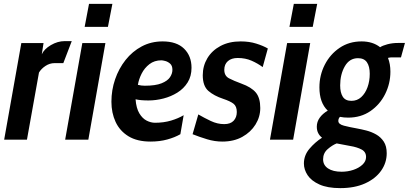

<svg xmlns="http://www.w3.org/2000/svg" viewBox="-20 -720 2108 990"><path d="M1.5 0 90 -498H204.5L195.5 -440Q207.5 -467 242.5 -487.5Q277.5 -508 314 -508H350L306.5 -394.5H261.5Q236.5 -394.5 214.8 -380.2Q193 -366 181 -346L119 0Z M416.5 -581.5 439 -700H559.5L536.5 -581.5ZM316 0 404.5 -498H523.5L435.5 0Z M910 -28Q881.5 -11.5 842.5 -0.8Q803.5 10 756 10Q687 10 642.2 -17.5Q597.5 -45 576 -91.5Q554.5 -138 554.5 -195.5Q554.5 -255.5 573.5 -311Q592.5 -366.5 627.5 -410.8Q662.5 -455 711 -480.8Q759.5 -506.5 818.5 -506.5Q891 -506.5 929.2 -469Q967.5 -431.5 967.5 -370.5Q967.5 -327 947.5 -295Q927.5 -263 894.5 -242.5Q861.5 -222 822.5 -212Q783.5 -202 745.5 -202Q705 -202 679 -208Q682.5 -162 698.5 -135.5Q714.5 -109 736.2 -98Q758 -87 779.5 -87Q824 -87 861.8 -98.2Q899.5 -109.5 927 -126ZM812.5 -409Q776 -409 750.5 -389.2Q725 -369.5 710.2 -340.2Q695.5 -311 691 -282.5Q708.5 -278 726.5 -278Q782 -278 813 -290.5Q844 -303 856.5 -321.8Q869 -340.5 869 -360Q869 -381.5 857.2 -391.8Q845.5 -402 832 -405.5Q818.5 -409 812.5 -409Z M1126.5 10Q1087 10 1047.5 -2Q1008 -14 973 -28L1002.5 -130Q1032.5 -112.5 1066.8 -96.2Q1101 -80 1136 -80Q1168.5 -80 1184.8 -97.5Q1201 -115 1201 -142.5Q1201 -171.5 1184.5 -184.8Q1168 -198 1130.5 -210.5Q1083.5 -226 1054.5 -251.2Q1025.5 -276.5 1025.5 -332Q1025.5 -380 1049.2 -419.8Q1073 -459.5 1117 -483Q1161 -506.5 1221 -506.5Q1265.5 -506.5 1301.2 -495.2Q1337 -484 1361 -470L1334.5 -374Q1309 -393 1277.2 -407Q1245.5 -421 1205.5 -421Q1173.5 -421 1155 -404.8Q1136.5 -388.5 1136.5 -360Q1136.5 -329 1160.8 -316.2Q1185 -303.5 1224.5 -289Q1276 -270.5 1299 -243Q1322 -215.5 1322 -163Q1322 -117.5 1297.5 -78Q1273 -38.5 1229.2 -14.2Q1185.5 10 1126.5 10Z M1472.5 -581.5 1495 -700H1615.5L1592.5 -581.5ZM1372 0 1460.5 -498H1579.5L1491.5 0Z M1775 -113.5Q1752.5 -113.5 1733 -117.5Q1724.5 -109 1724.5 -96.5Q1724.5 -79.5 1753.2 -72Q1782 -64.5 1821.5 -57.5Q1843.5 -53.5 1869.8 -46.8Q1896 -40 1919.8 -26.5Q1943.5 -13 1958.8 10.2Q1974 33.5 1974 70Q1974 119.5 1945 160.5Q1916 201.5 1862.2 225.8Q1808.5 250 1734.5 250Q1668.5 250 1627 231.2Q1585.5 212.5 1566.2 183.5Q1547 154.5 1547 123Q1547 81 1575.5 47.2Q1604 13.5 1640.5 -10Q1628 -19.5 1620.8 -33.5Q1613.5 -47.5 1613.5 -67Q1613.5 -92 1628.5 -113Q1643.5 -134 1670 -149.5Q1627 -190 1627 -269.5Q1627 -332 1654.5 -386Q1682 -440 1731 -473.2Q1780 -506.5 1844.5 -506.5Q1902 -506.5 1940 -476.5Q1952.5 -485 1978 -491.8Q2003.5 -498.5 2033 -498.5H2068L2047.5 -424H2000.5Q1997.5 -424 1992.5 -423.8Q1987.5 -423.5 1980.5 -421.5Q1993 -390.5 1993 -350.5Q1993 -289.5 1966 -235.2Q1939 -181 1890 -147.2Q1841 -113.5 1775 -113.5ZM1792 -200Q1821.5 -200 1842.5 -219.2Q1863.5 -238.5 1875 -270.2Q1886.5 -302 1886.5 -339.5Q1886.5 -377.5 1872 -398.8Q1857.5 -420 1826 -420Q1782 -420 1758 -378.2Q1734 -336.5 1734 -279.5Q1734 -242.5 1747.5 -221.2Q1761 -200 1792 -200ZM1646 101.5Q1646 131.5 1671.5 148.5Q1697 165.5 1741.5 165.5Q1773.5 165.5 1802.2 155.8Q1831 146 1849.2 128.8Q1867.5 111.5 1867.5 89.5Q1867.5 63 1844.2 50.8Q1821 38.5 1786.2 32.8Q1751.5 27 1716 19.5Q1693 28.5 1669.5 49Q1646 69.5 1646 101.5Z"/></svg>

Font: Cabin Condensed
Style: Bold Italic
Weight: 700
Width: 3
Italic angle: -10°
Designer: Pablo Impallari
Foundry: Pablo Impallari. http://www.impallari.com Igino Marini. http://www.ikern.com
Version: Version 3.001; ttfautohint (v1.8.3)